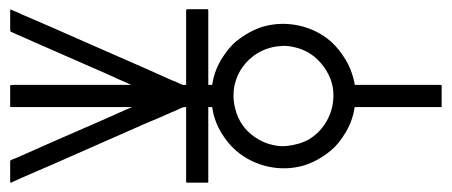

<svg xmlns="http://www.w3.org/2000/svg" viewBox="-20 -538 978 415"><path d="M587.9 -438.5Q585.4 -438.5 581.1 -438Q576.7 -437.5 574.2 -437Q566.9 -436 555.7 -432.1Q536.1 -425.3 519.8 -410.4Q503.4 -395.5 494.6 -376.5Q478.5 -341.3 488.5 -302.5Q498.5 -263.7 530.8 -241.7Q548.8 -229 569.8 -224.6Q586.9 -220.7 601.6 -222.7Q628.9 -226.1 647 -236.3Q669.4 -249.5 683.6 -272.2Q697.8 -294.9 700.2 -321.3Q704.1 -360.8 679.4 -394.3Q654.8 -427.7 616.2 -436Q599.6 -439.9 587.9 -438.5ZM382.3 -354.5V-469.7V-502.9V-512.7Q382.3 -516.1 382.8 -517.1Q383.3 -518.1 385.3 -518.1H393.1H420.4H427.2Q429.2 -518.1 429.7 -517.6Q430.2 -517.1 430.2 -514.6V-507.3V-476.6V-354.5H438.5L441.4 -369.1Q446.8 -390.1 457.5 -408.2Q474.1 -435.5 491.2 -449.2Q519.5 -471.7 548.8 -480.5Q586.9 -491.2 626.2 -482.7Q665.5 -474.1 695.3 -448.2Q712.9 -432.6 727.5 -408.2Q738.3 -390.1 743.7 -369.1Q744.1 -367.7 744.9 -364.5Q745.6 -361.3 746.1 -358.9Q746.6 -356.4 746.6 -354.5H880.4H918.5H929.2Q932.6 -354.5 934.1 -354Q934.6 -353.5 934.6 -351.6V-343.8V-316.4V-309.6V-306.6H931.6H922.9H888.2H746.6Q746.6 -305.7 743.7 -291.5Q738.3 -270.5 727.5 -252.4Q711.9 -226.1 694.8 -212.4Q667 -189.5 636.2 -180.2Q598.1 -169.4 559.3 -178Q520.5 -186.5 490.2 -212.4Q471.7 -228.5 457.5 -252.4Q446.8 -270.5 441.4 -291.5Q438.5 -305.7 438.5 -306.6H430.2V-183.1V-153.3V-146Q430.2 -143.6 429.7 -143.1H427.2H420.4H393.1H385.3Q382.8 -143.1 382.8 -143.6Q382.3 -144.5 382.3 -147.9V-157.2V-190.4V-306.6Q377.9 -306.6 376 -306.2Q374 -305.7 366.7 -302.2Q363.8 -300.8 358.2 -298.3Q352.5 -295.9 350.1 -294.9Q340.8 -290.5 322.3 -282.7Q303.7 -274.9 294.4 -271Q140.1 -203.1 93.8 -182.6Q83 -177.7 61 -168.5Q39.1 -159.2 28.3 -154.3Q24.9 -152.8 19 -150.1Q13.2 -147.5 9.8 -146Q9.3 -146 6.6 -144.3Q3.9 -142.6 2.9 -143.1Q2 -143.1 2 -146V-154.3V-180.2V-187.5V-190.4Q2.9 -191.9 6.8 -193.4Q9.3 -194.3 13.7 -196Q18.1 -197.8 20 -198.7Q46.9 -210.9 100.6 -234.4Q154.3 -257.8 181.2 -269.5Q190.4 -273.4 209 -281.7Q227.5 -290 236.3 -293.9Q239.7 -295.4 245.8 -298.1Q252 -300.8 254.9 -302.2Q260.3 -304.7 264.6 -306.2V-306.6H65.9H17.6H5.9Q2 -306.6 2 -307.1V-309.6V-316.9V-343.8V-351.6Q2 -353.5 2.9 -354Q4.9 -354.5 9.3 -354.5H24.9H78.6H264.2Q261.7 -355 254.4 -358.9L237.3 -366.2Q209 -379.4 182.6 -390.6L15.6 -463.9Q8.8 -466.8 5.9 -468.3Q2.9 -469.7 2.4 -470.2Q2 -470.7 2 -478.5V-500.5V-513.7Q2 -517.6 2.9 -517.6Q3.4 -517.6 9.8 -514.6Q12.7 -513.7 18.6 -511Q24.4 -508.3 27.3 -506.8L91.8 -479Q125.5 -464.4 193.4 -434.3Q261.2 -404.3 295.4 -389.6L351.1 -364.7Q354 -363.8 359.9 -361.3Q365.7 -358.9 368.2 -357.4Q368.7 -357.4 371.1 -356.2Q373.5 -355 375 -354.5Q375 -354 378.9 -354.5Z"/></svg>

Font: ERD_A
Style: Medium
Weight: 500
Version: Version 001.000